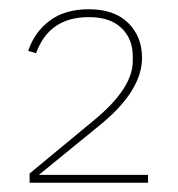

<svg xmlns="http://www.w3.org/2000/svg" viewBox="-20 -724 385 415"><path d="M300 -346V-329H44V-349L183 -464Q267 -533 267 -592V-602Q267 -640 242.5 -663.5Q218 -687 172 -687Q86 -687 58 -609L41 -614Q54 -654 87 -679Q120 -704 172 -704Q227 -704 257 -674.5Q287 -645 287 -599Q287 -527 194 -452L64 -346Z"/></svg>

Font: IBM Plex Sans Thin
Style: Regular
Weight: 100
Designer: Mike Abbink, Paul van der Laan, Pieter van Rosmalen
Foundry: Bold Monday
Version: Version 3.0